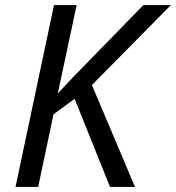

<svg xmlns="http://www.w3.org/2000/svg" viewBox="-20 -734 691 754"><path d="M41 0 192 -714H281L207 -367L269 -433L543 -714H651L341 -400L510 0H412L273 -346L190 -285L130 0Z"/></svg>

Font: Noto Sans IKEA
Style: Italic
Weight: 400
Italic angle: -12°
Designer: Monotype Design Team
Foundry: Monotype Imaging Inc.
Version: Version 2.001